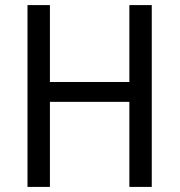

<svg xmlns="http://www.w3.org/2000/svg" viewBox="-20 -734 705 754"><path d="M576 0V-714H488V-412H176V-714H88V0H176V-334H488V0Z"/></svg>

Font: Noto Sans Gurmukhi SemiCondensed
Style: Regular
Weight: 400
Width: 4
Designer: Jelle Bosma - Monotype Design Team
Foundry: Monotype Imaging Inc.
Version: Version 2.004